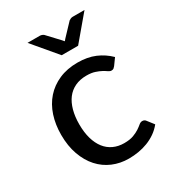

<svg xmlns="http://www.w3.org/2000/svg" viewBox="-177 -816 831 922"><g transform="rotate(-30 239.0 -355.5)"><path d="M424.5 -413Q420 -407.5 415.8 -404.2Q411.5 -401 403.5 -401Q395.5 -401 386.8 -407.2Q378 -413.5 364.8 -420.8Q351.5 -428 332.8 -434.2Q314 -440.5 286.5 -440.5Q250.5 -440.5 223 -427.5Q195.5 -414.5 177.2 -390.5Q159 -366.5 149.5 -332Q140 -297.5 140 -254.5Q140 -210 150 -175.2Q160 -140.5 178.5 -116.8Q197 -93 223.5 -80.8Q250 -68.5 282.5 -68.5Q314 -68.5 334.5 -76.2Q355 -84 368.5 -93Q382 -102 391 -109.8Q400 -117.5 409.5 -117.5Q421.5 -117.5 428 -108.5L456 -72.5Q438.5 -51 416.8 -36Q395 -21 370.5 -11.5Q346 -2 319.2 2.5Q292.5 7 265 7Q217.5 7 176.2 -10.5Q135 -28 104.8 -61.5Q74.5 -95 57 -143.8Q39.5 -192.5 39.5 -254.5Q39.5 -311 55.2 -359Q71 -407 101.8 -441.8Q132.5 -476.5 177.5 -496.2Q222.5 -516 280.5 -516Q335 -516 376.5 -498.5Q418 -481 450.5 -449ZM436.5 -718 324 -584.5H233L120.5 -718H188.5Q194.5 -718 200.2 -715.8Q206 -713.5 209.5 -710.5L270.5 -645.5Q275 -641 279.5 -635Q284 -641 288.5 -645.5L350 -710.5Q353.5 -713 359.2 -715.5Q365 -718 371 -718Z"/></g></svg>

Font: Lato 2
Style: Regular
Weight: 500
Designer: Lukasz Dziedzic with Adam Twardoch and Botio Nikoltchev
Foundry: tyPoland Lukasz Dziedzic
Version: Version 2.015; 2015-08-06; http://www.latofonts.com/